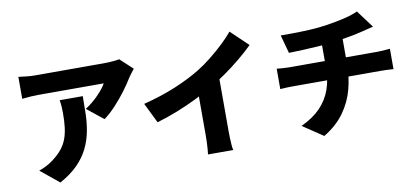

<svg xmlns="http://www.w3.org/2000/svg" viewBox="-78 -1099 3107 1438"><g transform="rotate(-10 1475.0 -379.5)"><path d="M968 -677Q959 -666 945 -647.5Q931 -629 923 -617Q898 -575 859.5 -523.5Q821 -472 776.5 -424Q732 -376 687 -343L562 -443Q590 -461 616 -482.5Q642 -504 664 -527Q686 -550 702.5 -571Q719 -592 727 -608Q715 -608 686.5 -608Q658 -608 618 -608Q578 -608 532 -608Q486 -608 440 -608Q394 -608 352.5 -608Q311 -608 279.5 -608Q248 -608 233 -608Q200 -608 172.5 -606Q145 -604 106 -600V-767Q137 -763 168.5 -759.5Q200 -756 233 -756Q248 -756 281 -756Q314 -756 358 -756Q402 -756 451.5 -756Q501 -756 550 -756Q599 -756 641 -756Q683 -756 712.5 -756Q742 -756 752 -756Q769 -756 793 -757Q817 -758 839.5 -760.5Q862 -763 872 -766ZM556 -541Q556 -471 554 -403Q552 -335 539.5 -271Q527 -207 498 -147.5Q469 -88 416.5 -34Q364 20 279 67L138 -48Q164 -57 192.5 -71Q221 -85 252 -109Q294 -141 320.5 -174Q347 -207 361.5 -245.5Q376 -284 382 -332Q388 -380 388 -441Q388 -467 386.5 -490.5Q385 -514 380 -541Z M999 -404Q1136 -439 1244 -484Q1352 -529 1436 -580Q1487 -611 1541 -654Q1595 -697 1643 -742.5Q1691 -788 1722 -826L1853 -701Q1806 -655 1748.5 -607.5Q1691 -560 1629.5 -517Q1568 -474 1509 -439Q1451 -406 1380 -371Q1309 -336 1230.5 -305Q1152 -274 1074 -251ZM1412 -502 1586 -540V-93Q1586 -69 1587 -40.5Q1588 -12 1590 13Q1592 38 1596 52H1404Q1406 38 1408 13Q1410 -12 1411 -40.5Q1412 -69 1412 -93Z M2095 -731Q2134 -731 2193.5 -731.5Q2253 -732 2318.5 -735.5Q2384 -739 2439 -747Q2479 -753 2515.5 -760Q2552 -767 2584 -774.5Q2616 -782 2642.5 -791Q2669 -800 2688 -809L2787 -676Q2756 -669 2734 -663Q2712 -657 2698 -654Q2666 -646 2631.5 -639Q2597 -632 2561 -626.5Q2525 -621 2487 -615Q2430 -607 2364 -602.5Q2298 -598 2237 -595.5Q2176 -593 2133 -592ZM2131 -37Q2221 -78 2277.5 -136Q2334 -194 2360.5 -268.5Q2387 -343 2387 -431Q2387 -431 2387 -450Q2387 -469 2387 -511.5Q2387 -554 2387 -626L2547 -643Q2547 -616 2547 -587Q2547 -558 2547 -530.5Q2547 -503 2547 -481.5Q2547 -460 2547 -447Q2547 -434 2547 -434Q2547 -337 2523 -245Q2499 -153 2442 -73Q2385 7 2286 67ZM2022 -491Q2045 -489 2069 -487Q2093 -485 2117 -485Q2130 -485 2169 -485Q2208 -485 2264 -485Q2320 -485 2384 -485Q2448 -485 2512.5 -485Q2577 -485 2633.5 -485Q2690 -485 2730.5 -485Q2771 -485 2786 -485Q2797 -485 2815.5 -486Q2834 -487 2853 -488.5Q2872 -490 2883 -491V-336Q2861 -338 2836 -339Q2811 -340 2789 -340Q2775 -340 2735 -340Q2695 -340 2638 -340Q2581 -340 2516 -340Q2451 -340 2386 -340Q2321 -340 2264.5 -340Q2208 -340 2169 -340Q2130 -340 2118 -340Q2096 -340 2069 -339Q2042 -338 2022 -336Z"/></g></svg>

Font: Noto Sans SC Thin Black
Style: Regular
Weight: 900
Version: Version 2.004-H2;hotconv 1.0.118;makeotfexe 2.5.65603